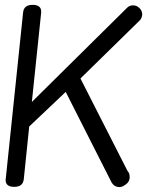

<svg xmlns="http://www.w3.org/2000/svg" viewBox="-20 -762 618 783"><path d="M2.9 -27.8 74.2 -710.9Q77.1 -742.2 112.8 -742.2Q147.9 -742.2 147.9 -714.8V-710.9L109.9 -346.2L499 -731Q508.3 -740.2 522.9 -740.2Q537.6 -740.2 548.8 -729Q560.1 -717.8 560.1 -703.1Q558.6 -686 547.9 -676.8L308.1 -441.9L500 -64.9Q508.8 -56.2 508.8 -40V-36.1Q507.3 -20 492.7 -9.5Q478 1 467.8 1Q459.5 1 453.1 -1.7Q446.8 -4.4 443.8 -7.1Q440.9 -9.8 436 -16.1L248 -387.2L99.1 -246.1L77.1 -32.2Q74.2 0 38.1 0Q2.9 0 2.9 -27.8Z"/></svg>

Font: BPreplay
Style: Italic
Weight: 400
Italic angle: -6°
Designer: Magenta/George Triantafyllakos
Foundry: Magenta/George Triantafyllakos
Version: Version 1.00